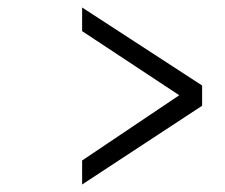

<svg xmlns="http://www.w3.org/2000/svg" viewBox="-20 -596 600 512"><path d="M199 -168V-104L519 -314V-368L199 -576V-513L458 -342Z"/></svg>

Font: RazerF5 Light
Style: Italic
Weight: 300
Foundry: Razer Inc.
Version: Version 2